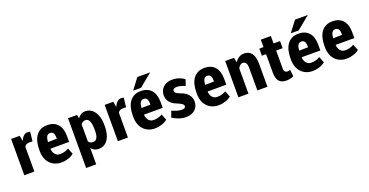

<svg xmlns="http://www.w3.org/2000/svg" viewBox="-35 -1641 5235 2724"><g transform="rotate(-20 2583.0 -279.0)"><path d="M336.4 -411.6Q329.1 -411.6 324.2 -412.1Q319.3 -412.6 314.9 -412.8Q310.5 -413.1 305.7 -413.3Q300.8 -413.6 293.9 -413.6Q261.2 -413.6 241.9 -403.1Q222.7 -392.6 214.4 -374V0H62.5V-547.9H191.9L207.5 -463.9Q214.8 -482.9 225.3 -500Q235.8 -517.1 249 -529.8Q262.2 -542.5 277.3 -550Q292.5 -557.6 309.6 -557.6Q320.3 -557.6 331.8 -555.9Q343.3 -554.2 351.6 -551.8Z M621.6 10.3Q567.4 10.3 523.7 -8.5Q480 -27.3 449.2 -60.8Q418.5 -94.2 401.9 -140.9Q385.3 -187.5 385.3 -243.2V-271Q385.3 -335 398.9 -387.7Q412.6 -440.4 440.4 -478.3Q468.3 -516.1 510.5 -536.9Q552.7 -557.6 609.9 -557.6Q660.2 -557.6 699.7 -541.7Q739.3 -525.9 766.4 -495.1Q793.5 -464.4 807.6 -419.7Q821.8 -375 821.8 -317.4V-227.1H539.1Q540 -203.1 547.4 -181.6Q554.7 -160.2 567.4 -143.8Q580.1 -127.4 598.6 -117.9Q617.2 -108.4 641.1 -108.4Q660.6 -108.4 677 -110.1Q693.4 -111.8 709 -116Q724.6 -120.1 740.5 -127Q756.3 -133.8 774.9 -144L811.5 -51.8Q796.4 -39.1 775.6 -27.6Q754.9 -16.1 730.5 -7.8Q706.1 0.5 678.5 5.4Q650.9 10.3 621.6 10.3ZM609.9 -438.5Q575.2 -438.5 558.6 -410.2Q542 -381.8 539.1 -331.1Q539.6 -330.6 539.6 -329.6Q539.6 -327.6 540 -327.1L673.3 -329.6V-345.7Q673.3 -395.5 657 -417Q640.6 -438.5 609.9 -438.5Z M1373.5 -248Q1372.6 -197.3 1361.6 -150.6Q1350.6 -104 1327.6 -68.4Q1304.7 -32.7 1269 -11.2Q1233.4 10.3 1183.6 10.3Q1148.4 10.3 1121.3 -3.4Q1094.2 -17.1 1073.7 -43.9V203.1H921.9V-547.9H1058.1L1068.4 -492.7Q1089.4 -523.9 1117.4 -540.8Q1145.5 -557.6 1182.6 -557.6Q1217.3 -557.6 1245.1 -546.1Q1272.9 -534.7 1293.9 -514.9Q1314.9 -495.1 1330.1 -468.8Q1345.2 -442.4 1355 -412.1Q1364.7 -381.8 1369.1 -349.4Q1373.5 -316.9 1373.5 -285.6ZM1221.7 -285.6Q1221.2 -309.6 1218 -336.4Q1214.8 -363.3 1206.5 -386Q1198.2 -408.7 1183.3 -423.6Q1168.5 -438.5 1144.5 -438.5Q1123 -438.5 1103.8 -428Q1084.5 -417.5 1073.7 -397.5V-143.1Q1094.7 -108.4 1145 -108.4Q1182.6 -108.4 1202.1 -143.8Q1221.7 -179.2 1221.7 -248Z M1749 -411.6Q1741.7 -411.6 1736.8 -412.1Q1731.9 -412.6 1727.5 -412.8Q1723.1 -413.1 1718.3 -413.3Q1713.4 -413.6 1706.5 -413.6Q1673.8 -413.6 1654.5 -403.1Q1635.3 -392.6 1627 -374V0H1475.1V-547.9H1604.5L1620.1 -463.9Q1627.4 -482.9 1637.9 -500Q1648.4 -517.1 1661.6 -529.8Q1674.8 -542.5 1689.9 -550Q1705.1 -557.6 1722.2 -557.6Q1732.9 -557.6 1744.4 -555.9Q1755.9 -554.2 1764.2 -551.8Z M2034.2 10.3Q1980 10.3 1936.3 -8.5Q1892.6 -27.3 1861.8 -60.8Q1831.1 -94.2 1814.5 -140.9Q1797.9 -187.5 1797.9 -243.2V-271Q1797.9 -335 1811.5 -387.7Q1825.2 -440.4 1853 -478.3Q1880.9 -516.1 1923.1 -536.9Q1965.3 -557.6 2022.5 -557.6Q2072.8 -557.6 2112.3 -541.7Q2151.9 -525.9 2179 -495.1Q2206.1 -464.4 2220.2 -419.7Q2234.4 -375 2234.4 -317.4V-227.1H1951.7Q1952.6 -203.1 1960 -181.6Q1967.3 -160.2 1980 -143.8Q1992.7 -127.4 2011.2 -117.9Q2029.8 -108.4 2053.7 -108.4Q2073.2 -108.4 2089.6 -110.1Q2106 -111.8 2121.6 -116Q2137.2 -120.1 2153.1 -127Q2168.9 -133.8 2187.5 -144L2224.1 -51.8Q2209 -39.1 2188.2 -27.6Q2167.5 -16.1 2143.1 -7.8Q2118.7 0.5 2091.1 5.4Q2063.5 10.3 2034.2 10.3ZM2022.5 -438.5Q1987.8 -438.5 1971.2 -410.2Q1954.6 -381.8 1951.7 -331.1Q1952.1 -330.6 1952.1 -329.6Q1952.1 -327.6 1952.6 -327.1L2085.9 -329.6V-345.7Q2085.9 -395.5 2069.6 -417Q2053.2 -438.5 2022.5 -438.5ZM2046.4 -761.2H2239.7L2043 -599.1H1922.9Z M2538.6 -145.5Q2538.6 -155.8 2532.5 -164.6Q2526.4 -173.3 2513.9 -182.1Q2501.5 -190.9 2482.2 -200Q2462.9 -209 2436.5 -219.7Q2407.2 -231.4 2383.5 -247.6Q2359.9 -263.7 2343.3 -284.7Q2326.7 -305.7 2317.6 -332Q2308.6 -358.4 2308.6 -391.1Q2308.6 -426.3 2322 -456.8Q2335.4 -487.3 2359.9 -509.8Q2384.3 -532.2 2418.7 -544.9Q2453.1 -557.6 2495.1 -557.6Q2525.9 -557.6 2553.5 -552.2Q2581.1 -546.9 2604.5 -538.3Q2627.9 -529.8 2646.5 -519.3Q2665 -508.8 2678.2 -498.5L2647.5 -405.8Q2632.8 -412.6 2616.5 -418.5Q2600.1 -424.3 2584.2 -428.7Q2568.4 -433.1 2553.5 -435.8Q2538.6 -438.5 2526.4 -438.5Q2498.5 -438.5 2480.2 -428.5Q2461.9 -418.5 2461.9 -397.9Q2461.9 -388.2 2466.3 -379.9Q2470.7 -371.6 2481.7 -363.5Q2492.7 -355.5 2511.2 -346.7Q2529.8 -337.9 2558.6 -327.1Q2586.9 -316.9 2611.1 -301.3Q2635.3 -285.6 2653.1 -264.4Q2670.9 -243.2 2681.2 -216.3Q2691.4 -189.5 2691.4 -156.7Q2691.4 -122.1 2679.2 -91.8Q2667 -61.5 2643.3 -38.8Q2619.6 -16.1 2584.5 -2.9Q2549.3 10.3 2503.9 10.3Q2469.2 10.3 2436.5 2.7Q2403.8 -4.9 2376.7 -15.6Q2349.6 -26.4 2329.6 -37.4Q2309.6 -48.3 2300.8 -55.2L2334.5 -147.9Q2349.1 -141.6 2367.2 -134.5Q2385.3 -127.4 2404.3 -121.6Q2423.3 -115.7 2442.4 -112.1Q2461.4 -108.4 2478.5 -108.4Q2509.3 -108.4 2523.9 -117.2Q2538.6 -126 2538.6 -145.5Z M2994.6 10.3Q2940.4 10.3 2896.7 -8.5Q2853 -27.3 2822.3 -60.8Q2791.5 -94.2 2774.9 -140.9Q2758.3 -187.5 2758.3 -243.2V-271Q2758.3 -335 2772 -387.7Q2785.6 -440.4 2813.5 -478.3Q2841.3 -516.1 2883.5 -536.9Q2925.8 -557.6 2982.9 -557.6Q3033.2 -557.6 3072.8 -541.7Q3112.3 -525.9 3139.4 -495.1Q3166.5 -464.4 3180.7 -419.7Q3194.8 -375 3194.8 -317.4V-227.1H2912.1Q2913.1 -203.1 2920.4 -181.6Q2927.7 -160.2 2940.4 -143.8Q2953.1 -127.4 2971.7 -117.9Q2990.2 -108.4 3014.2 -108.4Q3033.7 -108.4 3050 -110.1Q3066.4 -111.8 3082 -116Q3097.7 -120.1 3113.5 -127Q3129.4 -133.8 3147.9 -144L3184.6 -51.8Q3169.4 -39.1 3148.7 -27.6Q3127.9 -16.1 3103.5 -7.8Q3079.1 0.5 3051.5 5.4Q3023.9 10.3 2994.6 10.3ZM2982.9 -438.5Q2948.2 -438.5 2931.6 -410.2Q2915 -381.8 2912.1 -331.1Q2912.6 -330.6 2912.6 -329.6Q2912.6 -327.6 2913.1 -327.1L3046.4 -329.6V-345.7Q3046.4 -395.5 3030 -417Q3013.7 -438.5 2982.9 -438.5Z M3427.2 -547.9 3443.4 -474.1Q3467.3 -513.7 3502.2 -535.6Q3537.1 -557.6 3580.1 -557.6Q3615.7 -557.6 3644.3 -545.2Q3672.9 -532.7 3692.6 -506.8Q3712.4 -481 3722.9 -441.4Q3733.4 -401.9 3733.4 -347.2V0H3581.1V-347.2Q3581.1 -372.1 3575.9 -389.6Q3570.8 -407.2 3562 -418Q3553.2 -428.7 3541 -433.6Q3528.8 -438.5 3514.6 -438.5Q3505.9 -438.5 3496.1 -433.8Q3486.3 -429.2 3477.1 -421.4Q3467.8 -413.6 3459.7 -403.3Q3451.7 -393.1 3446.8 -381.8V0H3294.9V-547.9Z M4024.9 -659.7V-547.9H4123V-440.4H4024.9V-164.6Q4024.9 -149.4 4029.1 -138.4Q4033.2 -127.4 4040 -120.4Q4046.9 -113.3 4055.7 -109.9Q4064.5 -106.4 4073.2 -106.4Q4087.4 -106.4 4099.9 -109.9Q4112.3 -113.3 4117.7 -115.7L4128.9 -14.2Q4120.6 -9.8 4107.9 -5.4Q4095.2 -1 4080.8 2.4Q4066.4 5.9 4051.8 8.1Q4037.1 10.3 4024.9 10.3Q3987.8 10.3 3959.5 1.2Q3931.2 -7.8 3911.9 -28.6Q3892.6 -49.3 3882.8 -83Q3873 -116.7 3873 -166.5V-440.4H3809.6V-547.9H3873V-659.7Z M4414.6 10.3Q4360.4 10.3 4316.7 -8.5Q4272.9 -27.3 4242.2 -60.8Q4211.4 -94.2 4194.8 -140.9Q4178.2 -187.5 4178.2 -243.2V-271Q4178.2 -335 4191.9 -387.7Q4205.6 -440.4 4233.4 -478.3Q4261.2 -516.1 4303.5 -536.9Q4345.7 -557.6 4402.8 -557.6Q4453.1 -557.6 4492.7 -541.7Q4532.2 -525.9 4559.3 -495.1Q4586.4 -464.4 4600.6 -419.7Q4614.7 -375 4614.7 -317.4V-227.1H4332Q4333 -203.1 4340.3 -181.6Q4347.7 -160.2 4360.4 -143.8Q4373 -127.4 4391.6 -117.9Q4410.2 -108.4 4434.1 -108.4Q4453.6 -108.4 4470 -110.1Q4486.3 -111.8 4502 -116Q4517.6 -120.1 4533.4 -127Q4549.3 -133.8 4567.9 -144L4604.5 -51.8Q4589.4 -39.1 4568.6 -27.6Q4547.9 -16.1 4523.4 -7.8Q4499 0.5 4471.4 5.4Q4443.8 10.3 4414.6 10.3ZM4402.8 -438.5Q4368.2 -438.5 4351.6 -410.2Q4335 -381.8 4332 -331.1Q4332.5 -330.6 4332.5 -329.6Q4332.5 -327.6 4333 -327.1L4466.3 -329.6V-345.7Q4466.3 -395.5 4450 -417Q4433.6 -438.5 4402.8 -438.5ZM4426.8 -761.2H4620.1L4423.3 -599.1H4303.2Z M4927.7 10.3Q4873.5 10.3 4829.8 -8.5Q4786.1 -27.3 4755.4 -60.8Q4724.6 -94.2 4708 -140.9Q4691.4 -187.5 4691.4 -243.2V-271Q4691.4 -335 4705.1 -387.7Q4718.8 -440.4 4746.6 -478.3Q4774.4 -516.1 4816.7 -536.9Q4858.9 -557.6 4916 -557.6Q4966.3 -557.6 5005.9 -541.7Q5045.4 -525.9 5072.5 -495.1Q5099.6 -464.4 5113.8 -419.7Q5127.9 -375 5127.9 -317.4V-227.1H4845.2Q4846.2 -203.1 4853.5 -181.6Q4860.8 -160.2 4873.5 -143.8Q4886.2 -127.4 4904.8 -117.9Q4923.3 -108.4 4947.3 -108.4Q4966.8 -108.4 4983.2 -110.1Q4999.5 -111.8 5015.1 -116Q5030.8 -120.1 5046.6 -127Q5062.5 -133.8 5081.1 -144L5117.7 -51.8Q5102.5 -39.1 5081.8 -27.6Q5061 -16.1 5036.6 -7.8Q5012.2 0.5 4984.6 5.4Q4957 10.3 4927.7 10.3ZM4916 -438.5Q4881.3 -438.5 4864.7 -410.2Q4848.1 -381.8 4845.2 -331.1Q4845.7 -330.6 4845.7 -329.6Q4845.7 -327.6 4846.2 -327.1L4979.5 -329.6V-345.7Q4979.5 -395.5 4963.1 -417Q4946.8 -438.5 4916 -438.5Z"/></g></svg>

Font: Ufes Sans ExtraBold
Style: Regular
Weight: 800
Designer: Ricardo Esteves & Filipe Motta
Foundry: ProDesignUfes - Ricardo Esteves, Filipe Motta (This is a derivative work, based on Roboto family, by Christian Robertson
Version: Version 2.0